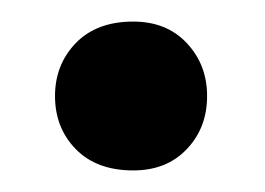

<svg xmlns="http://www.w3.org/2000/svg" viewBox="-20 -151 246 178"><path d="M103.5 7Q69.5 7 50.2 -12.8Q31 -32.5 31 -62Q31 -91 50.2 -111Q69.5 -131 103.5 -131Q134.5 -131 153.2 -111Q172 -91 172 -62Q172 -32.5 153.2 -12.8Q134.5 7 103.5 7Z"/></svg>

Font: Junction SemiBold
Style: Regular
Weight: 600
Designer: Caroline Hadilaksono
Foundry: Caroline Hadilaksono, Tyler Finck, The League of Moveable Type
Version: Version 2.000; ttfautohint (v1.8.3)